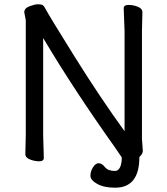

<svg xmlns="http://www.w3.org/2000/svg" viewBox="-20 -734 778 894"><path d="M547 -1Q538 -15 515 -48Q323 -318 181 -557V-105L184 1Q184 17 162.5 17Q141 17 119.5 8.5Q98 0 98 -17L100 -106V-640L93 -677Q93 -696 118 -705Q143 -714 154 -714Q165 -714 173 -712.5Q181 -711 187 -701Q212 -655 329.5 -467Q447 -279 560 -123V-589L556 -695Q556 -711 578.5 -711Q601 -711 622 -702.5Q643 -694 643 -677L641 -588V-87L645 -32Q645 -20 634 -8L629 -3Q629 140 516 140Q465 140 433 122.5Q401 105 401 84.5Q401 64 413 45Q425 26 439.5 26Q454 26 468.5 44Q483 62 516 62Q530 62 539 45Q547 28 547 -1Z"/></svg>

Font: LXGW WenKai Lite Medium
Style: Regular
Weight: 500
Designer: LXGW / Fontworks Inc.
Foundry: LXGW / Fontworks Inc.
Version: Version 1.511; March 25, 2025